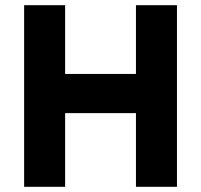

<svg xmlns="http://www.w3.org/2000/svg" viewBox="-20 -720 775 740"><path d="M73 0V-700H231V-435H504V-700H662V0H504V-284H231V0Z"/></svg>

Font: Overpass Black
Style: Regular
Weight: 900
Designer: Delve Withrington, Dave Bailey, Thomas Jockin
Foundry: Delve Fonts LLC
Version: Version 4.000; ttfautohint (v1.8.3)